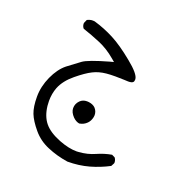

<svg xmlns="http://www.w3.org/2000/svg" viewBox="-101 -306 702 720"><g transform="rotate(20 250.0 54.0)"><path d="M278.3 120.6Q278.3 104.5 267.1 92.8Q257.3 83.5 240.7 81.5Q237.3 81.1 233.9 81.1Q217.3 81.1 206.5 91.8Q193.4 105 193.4 122.6Q193.4 139.2 209 155.3Q220.7 167 234.4 169.4Q252.4 166.5 264.2 154.3Q273.9 144.5 277.3 128.9Q278.3 124.5 278.3 120.6ZM96.7 250Q122.1 280.3 159.7 295.9Q197.3 312 241.7 318.8Q287.1 318.8 327.1 307.6Q366.7 296.4 401.9 277.8L408.7 265.1Q409.2 263.7 409.2 262.2Q409.2 251.5 402.8 243.2L390.6 237.3Q361.8 242.2 332.8 255.1Q303.7 268.1 269.5 270.5Q265.1 271 260.7 271Q229.5 271 190.4 255.9Q145.5 238.3 125 213.1Q104.5 188 100.1 147.5Q99.1 137.7 99.1 128.4Q99.1 99.1 108.9 73.7Q122.1 41 156.5 12.7Q190.9 -15.6 213.9 -26.9Q236.8 -38.6 266.1 -41.5Q280.8 -43 302 -43Q323.2 -43 337.6 -42.2Q352.1 -41.5 353 -41.5Q367.2 -41.5 372.1 -46.4Q375.5 -49.8 375.5 -56.6Q375.5 -57.6 375.5 -59.1Q374 -79.1 326.2 -117.7Q276.9 -158.2 238.5 -178.2Q200.2 -198.2 158.2 -210.4Q154.8 -210.9 151.4 -210.9Q147.9 -210.9 145.3 -210.7Q142.6 -210.4 139.6 -209.5Q133.8 -208 128.4 -205.1L122.6 -191.9Q122.1 -190.4 122.1 -189Q122.1 -178.2 128.9 -170.4Q164.1 -158.7 199 -144Q233.9 -129.4 266.1 -102.1L278.3 -91.8L263.2 -87.9Q183.6 -65.4 163.6 -50.8Q143.6 -36.1 114.7 -14.2Q87.9 7.3 69.6 47.6Q51.3 87.9 51.3 128.7Q51.3 169.4 61 194.3Q70.8 219.2 96.7 250Z"/></g></svg>

Font: NaikaiFont
Style: Light
Weight: 300
Version: Version 1.89